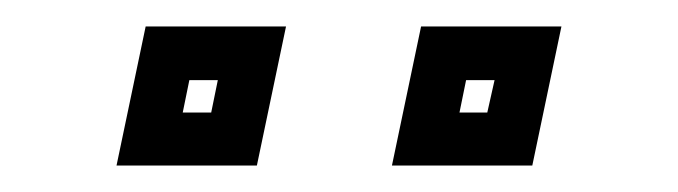

<svg xmlns="http://www.w3.org/2000/svg" viewBox="-20 -691 512 145"><path d="M276 -566 298 -671H404L382 -566ZM68 -566 90 -671H196L174 -566ZM118 -606H139.5L144.5 -630.5H123ZM327 -606H348L353.5 -630.5H332Z"/></svg>

Font: Tourney SemiBold
Style: Italic
Weight: 600
Italic angle: -12°
Version: Version 1.015